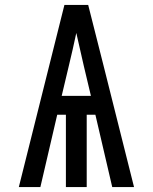

<svg xmlns="http://www.w3.org/2000/svg" viewBox="-20 -755 616 775"><path d="M56 0H143L211 -292H246V0H330V-292H365L433 0H521L398 -490L336 -735H240ZM229 -368 258 -490Q266 -523 273.5 -556Q281 -589 288 -622Q295 -589 303 -556Q311 -523 318 -490L347 -368Z"/></svg>

Font: Iosevka SS01 Extended
Style: Regular
Weight: 400
Width: 7
Monospace: yes
Designer: Belleve Invis
Foundry: Belleve Invis
Version: Version 3.4.7; ttfautohint (v1.8.3)